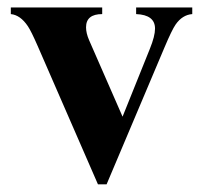

<svg xmlns="http://www.w3.org/2000/svg" viewBox="-20 -476 540 511"><path d="M491.7 -438.5Q465.3 -436.5 447.3 -410.6Q437.5 -396.5 417.5 -349.1L263.7 14.6H240.7L80.1 -354Q63 -393.1 54.2 -406.2Q34.2 -436 8.8 -438.5V-456.1H252V-438.5Q209 -438.5 209 -403.3Q209 -387.7 217.3 -368.7L306.2 -165.5L378.9 -346.2Q392.6 -379.9 392.6 -399.9Q392.6 -436.5 342.3 -438.5V-456.1H491.7Z"/></svg>

Font: Dai Banna SIL Book
Style: Bold
Weight: 700
Designer: Victor Gaultney
Foundry: SIL International
Version: Version 2.000